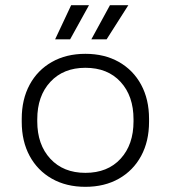

<svg xmlns="http://www.w3.org/2000/svg" viewBox="-20 -708 660 742"><path d="M310 14Q236 14 180.5 -17.5Q125 -49 94.5 -105.5Q64 -162 64 -237V-249Q64 -324 94.5 -380.5Q125 -437 180.5 -468.5Q236 -500 310 -500Q384 -500 439.5 -468.5Q495 -437 525.5 -380.5Q556 -324 556 -249V-237Q556 -162 525.5 -105.5Q495 -49 439.5 -17.5Q384 14 310 14ZM310 -40Q396 -40 446 -94.5Q496 -149 496 -239V-247Q496 -337 446 -391.5Q396 -446 310 -446Q225 -446 174.5 -391.5Q124 -337 124 -247V-239Q124 -149 174.5 -94.5Q225 -40 310 -40ZM333 -556 405 -688H476L392 -556ZM193 -556 255 -688H324L251 -556Z"/></svg>

Font: Space Grotesk Light Light
Style: Regular
Weight: 300
Version: Version 2.000